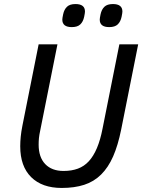

<svg xmlns="http://www.w3.org/2000/svg" viewBox="-20 -917 703 949"><path d="M264 -698 179 -273Q174 -250 172.5 -234.5Q171 -219 171 -202Q171 -140 203.5 -106Q236 -72 294 -72Q334 -72 365 -83.5Q396 -95 419 -120Q442 -145 459 -185Q476 -225 487 -282L570 -698H663L579 -277Q563 -198 539 -143.5Q515 -89 479.5 -54Q444 -19 396 -3.5Q348 12 285 12Q188 12 134 -41.5Q80 -95 80 -194Q80 -217 82.5 -242Q85 -267 91 -297L171 -698ZM335 -783Q288 -783 288 -820Q288 -827 292 -846Q297 -870 311 -883.5Q325 -897 353 -897Q400 -897 400 -860Q400 -853 396 -834Q391 -810 377 -796.5Q363 -783 335 -783ZM520 -783Q473 -783 473 -820Q473 -827 477 -846Q482 -870 496 -883.5Q510 -897 538 -897Q585 -897 585 -860Q585 -853 581 -834Q576 -810 562 -796.5Q548 -783 520 -783Z"/></svg>

Font: IBM Plex Sans Text
Style: Italic
Weight: 450
Italic angle: -11°
Designer: Mike Abbink, Paul van der Laan, Pieter van Rosmalen
Foundry: Bold Monday
Version: Version 3.005